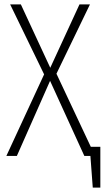

<svg xmlns="http://www.w3.org/2000/svg" viewBox="-20 -704 473 867"><path d="M390.1 -41H433.1V143.1H398.9L388.2 0H360.8L206.1 -338.9L56.2 0H8.8L179.2 -368.2L25.9 -684.1H74.2L207 -397.9L338.9 -684.1H386.2L234.9 -371.1Z"/></svg>

Font: Fira Sans Compressed ExtraLight
Style: Regular
Weight: 250
Width: 1
Designer: Carrois Corporate & Edenspiekermann AG
Foundry: Carrois Corporate GbR & Edenspiekermann AG
Version: Version 4.203;PS 004.203;hotconv 1.0.88;makeotf.lib2.5.64775